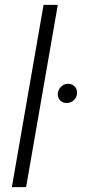

<svg xmlns="http://www.w3.org/2000/svg" viewBox="-20 -770 370 790"><path d="M28.8 0ZM87.4 0H28.8L159.2 -750H217.8ZM217.8 -385.3Q219.2 -401.4 231 -413.1Q242.7 -424.8 259.3 -425.3Q276.4 -425.8 287.4 -414.1Q298.3 -402.3 296.9 -385.3Q295.9 -368.7 283.7 -357.7Q271.5 -346.7 255.4 -346.2Q238.3 -345.7 227.5 -356.9Q216.8 -368.2 217.8 -385.3Z"/></svg>

Font: Roboto Light
Style: Italic
Weight: 300
Italic angle: -12°
Designer: Google
Version: Version 2.134; 2016; ttfautohint (v1.6)